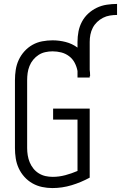

<svg xmlns="http://www.w3.org/2000/svg" viewBox="-20 -948 615 976"><path d="M246 8Q296 8 344 -6.5Q392 -21 436 -45V-396H250V-340H374V-79Q344 -66 312 -57.5Q280 -49 248 -49Q229 -49 211 -53Q193 -57 177 -67Q161 -77 149.5 -91.5Q138 -106 131 -123Q124 -140 121 -158.5Q118 -177 118 -195V-540Q118 -559 120.5 -577Q123 -595 130 -612.5Q137 -630 149 -644.5Q161 -659 176.5 -669Q192 -679 210.5 -683Q229 -687 247 -687Q270 -687 291.5 -681.5Q313 -676 331 -662.5Q349 -649 359.5 -629Q370 -609 374 -587V-554H436V-561H438Q438 -562 438 -562.5Q438 -563 438 -564Q438 -571 437.5 -578.5Q437 -586 436 -593V-735Q436 -754 439.5 -772Q443 -790 451.5 -806.5Q460 -823 473.5 -836Q487 -849 503.5 -857.5Q520 -866 538.5 -869Q557 -872 575 -872V-928Q549 -928 522.5 -924Q496 -920 472 -908.5Q448 -897 428.5 -879Q409 -861 396.5 -837.5Q384 -814 379 -788Q374 -762 374 -735V-706Q347 -726 314 -734.5Q281 -743 247 -743Q221 -743 194.5 -738Q168 -733 145 -720Q122 -707 104 -687Q86 -667 75 -643Q64 -619 60 -593Q56 -567 56 -540V-195Q56 -169 60 -143Q64 -117 75 -93Q86 -69 104 -49Q122 -29 145 -16Q168 -3 194 2.5Q220 8 246 8Z"/></svg>

Font: Iosevka SS09 Light
Style: Regular
Weight: 300
Monospace: yes
Designer: Belleve Invis
Foundry: Belleve Invis
Version: Version 5.2.1; ttfautohint (v1.8.3)